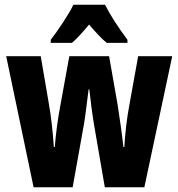

<svg xmlns="http://www.w3.org/2000/svg" viewBox="-20 -786 748 806"><path d="M421 -766H288C271 -729 222 -656 193 -619V-606H282C301 -622 326 -649 354 -683C382 -650 406 -624 428 -606H515V-619C477 -670 443 -722 421 -766ZM375 -261 420 0H586L703 -550H560L523 -345C512 -287 505 -224 502 -169H498C493 -217 484 -280 474 -345L438 -550H271L234 -347C221 -278 214 -220 210 -169H206C202 -232 194 -302 184 -357L151 -550H6L121 0H285L332 -262C339 -301 345 -360 352 -411H355C360 -366 367 -308 375 -261Z"/></svg>

Font: Noto Sans Devanagari ExtraCondensed ExtraBold
Style: Regular
Weight: 800
Width: 2
Designer: Jelle Bosma - Monotype Design Team
Foundry: Monotype Imaging Inc.
Version: Version 2.004